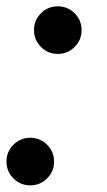

<svg xmlns="http://www.w3.org/2000/svg" viewBox="-25 -556 330 593"><path d="M-5 -57Q-5 -87.5 16.5 -109Q38 -130.5 68.5 -130.5Q99 -130.5 120.5 -109Q142 -87.5 142 -57Q142 -26.5 120.5 -5Q99 16.5 68.5 16.5Q38 16.5 16.5 -5Q-5 -26.5 -5 -57ZM80 -463Q80 -493.5 101.5 -515Q123 -536.5 153.5 -536.5Q184 -536.5 205.5 -515Q227 -493.5 227 -463Q227 -432.5 205.5 -411Q184 -389.5 153.5 -389.5Q123 -389.5 101.5 -411Q80 -432.5 80 -463Z"/></svg>

Font: Besley* Condensed Medium
Style: Italic
Weight: 500
Width: 3
Italic angle: -13°
Designer: Owen Earl
Foundry: indestructible type*
Version: Version 3.000; ttfautohint (v1.8.3)